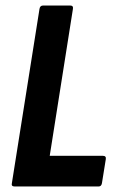

<svg xmlns="http://www.w3.org/2000/svg" viewBox="-20 -675 431 695"><path d="M33 0Q20 0 23 -12L123 -643Q125 -655 136 -655H234Q246 -655 244 -643L160 -111H352Q365 -111 363 -99L349 -12Q347 0 337 0Z"/></svg>

Font: Sofia Sans Condensed ExtraBold
Style: Italic
Weight: 800
Italic angle: -9°
Version: Version 4.100